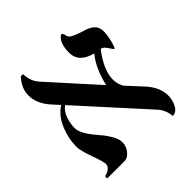

<svg xmlns="http://www.w3.org/2000/svg" viewBox="-159 -674 798 798"><g transform="rotate(-45 240.5 -275.0)"><path d="M453.1 -441.9Q453.1 -427.7 449.2 -407.7Q445.3 -387.7 440.7 -373.8Q436 -359.9 434.1 -359.9Q429.7 -359.9 424.1 -369.4Q418.5 -378.9 410.4 -388.9Q402.3 -398.9 392.1 -399.9Q337.9 -329.1 337.9 -273.9Q337.9 -248.5 350.6 -225.6L416 -154.8Q454.1 -110.8 454.1 -64.9Q454.1 -38.1 441.7 -14.6Q429.2 8.8 407.2 8.8Q404.3 -27.8 380.9 -54.2L122.6 -339.4Q102.1 -325.2 92.5 -297.4Q83 -269.5 83 -244.1Q83 -227.5 93.3 -208.3Q103.5 -189 118.2 -170.9L147.5 -135.7Q161.6 -117.7 171.9 -98.1Q182.1 -78.6 182.1 -62Q182.1 -38.1 166.5 -19Q150.9 0 132.8 0H32.2Q29.8 -4.9 29.8 -5.9Q29.8 -13.2 37.1 -15.1Q49.3 -16.6 59.6 -25.9Q69.8 -35.2 69.8 -46.9Q69.8 -60.1 51.5 -110.6Q33.2 -161.1 33.2 -184.1Q33.2 -229 52.2 -276.9Q71.3 -324.7 111.3 -351.6L81.1 -384.8Q43 -428.7 43 -475.1Q43 -517.1 77.1 -554.2H89.8Q91.3 -511.7 115.2 -484.9L300.8 -278.8L302.2 -277.8Q319.3 -354.5 359.9 -405.8Q288.1 -423.8 288.1 -481.9Q288.1 -501 291.5 -516.1Q294.9 -531.2 299.8 -539.1Q304.7 -546.9 309.3 -551.8Q314 -556.6 317.4 -557.6L320.8 -559.1Q326.2 -555.2 327.6 -550Q329.1 -544.9 329.8 -540.5Q330.6 -536.1 334.5 -530.8Q338.4 -525.4 352.1 -518.8Q365.7 -512.2 389.2 -504.9Q401.9 -501.5 410.6 -498Q419.4 -494.6 430.4 -487.5Q441.4 -480.5 447.3 -469Q453.1 -457.5 453.1 -441.9Z"/></g></svg>

Font: Linux Libertine G
Style: Regular
Weight: 400
Designer: Philipp H. Poll
Foundry: Philipp H. Poll
Version: Version 4.7.5